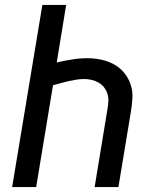

<svg xmlns="http://www.w3.org/2000/svg" viewBox="-20 -755 640 775"><path d="M29 0 151 -735H247L209 -503Q240 -510 271 -515Q302 -520 333 -520Q362 -520 389.5 -514Q417 -508 440.5 -495Q464 -482 481 -461.5Q498 -441 507 -414.5Q516 -388 514.5 -359.5Q513 -331 508 -302L458 0H362L414 -316Q417 -332 417.5 -347.5Q418 -363 413.5 -377Q409 -391 400 -402.5Q391 -414 378 -421.5Q365 -429 350 -432.5Q335 -436 320 -436Q304 -436 288 -433.5Q272 -431 256.5 -427.5Q241 -424 225.5 -419.5Q210 -415 194 -411L126 0Z"/></svg>

Font: Iosevka Curly MdExObl
Style: Regular
Weight: 500
Width: 7
Italic angle: -9°
Monospace: yes
Designer: Belleve Invis
Foundry: Belleve Invis
Version: Version 11.1.0; ttfautohint (v1.8.3)